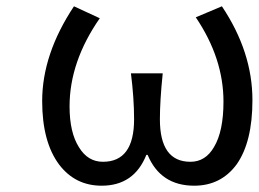

<svg xmlns="http://www.w3.org/2000/svg" viewBox="-20 -577 822 610"><path d="M168 -54Q114 -126 114 -256Q114 -405 215 -557L297 -519Q201 -381 201 -239Q201 -156 231 -109Q259 -63 307 -63Q406 -63 406 -198Q406 -265 396 -344H497Q488 -257 488 -198Q488 -63 585 -63Q633 -63 660 -110Q690 -160 690 -254Q690 -392 602 -522L685 -557Q782 -412 782 -259Q782 -126 732 -55Q682 13 597 13Q490 13 449 -85H445Q406 13 303 13Q219 13 168 -54Z"/></svg>

Font: Source Han Sans Regular
Style: Regular
Weight: 400
Designer: Ryoko NISHIZUKA  (kana & ideographs); Paul D. Hunt (Latin, Greek & Cyrillic); Wenlong ZHANG  (bopomofo); Sandoll Communi
Foundry: Adobe Systems Incorporated
Version: Version 1.00 January 18, 2024, initial release